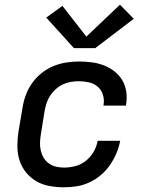

<svg xmlns="http://www.w3.org/2000/svg" viewBox="-20 -790 640 818"><path d="M253 8Q222 8 191 2.5Q160 -3 134.5 -18Q109 -33 90.5 -56Q72 -79 63 -107.5Q54 -136 54 -167.5Q54 -199 59 -231L76 -331Q80 -358 90 -385Q100 -412 116.5 -435.5Q133 -459 156.5 -478Q180 -497 206.5 -508Q233 -519 261 -523.5Q289 -528 316 -528Q343 -528 370.5 -524.5Q398 -521 422.5 -511.5Q447 -502 467.5 -486Q488 -470 501 -448Q514 -426 518 -399Q522 -372 517 -344Q517 -343 517 -342Q517 -341 517 -340H421Q421 -341 421 -341.5Q421 -342 421 -342Q425 -365 418.5 -386Q412 -407 396.5 -420.5Q381 -434 359.5 -439Q338 -444 316 -444Q299 -444 281.5 -441Q264 -438 248 -430.5Q232 -423 218 -410.5Q204 -398 194 -383Q184 -368 178.5 -351Q173 -334 170 -317L154 -217Q151 -200 150.5 -182Q150 -164 154 -147.5Q158 -131 166.5 -117Q175 -103 188.5 -93.5Q202 -84 218.5 -80Q235 -76 253 -76Q277 -76 301.5 -82.5Q326 -89 346 -105Q366 -121 379 -143.5Q392 -166 396 -190H492Q487 -163 476 -137Q465 -111 448.5 -87Q432 -63 409.5 -44Q387 -25 361 -13Q335 -1 307.5 3.5Q280 8 253 8ZM295 -585 177 -715 246 -765 348 -634 491 -770 550 -710 386 -585Z"/></svg>

Font: Iosevka SS04 Md Ex Obl
Style: Regular
Weight: 500
Width: 7
Italic angle: -9°
Monospace: yes
Designer: Belleve Invis
Foundry: Belleve Invis
Version: Version 19.0.0; ttfautohint (v1.8.4)